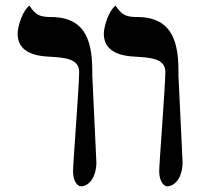

<svg xmlns="http://www.w3.org/2000/svg" viewBox="-20 -637 734 670"><path d="M557.1 -385.7C555.7 -317.4 535.6 -70.3 535.6 -38.6C535.6 -4.9 551.3 13.2 563.5 13.2C589.4 13.2 616.2 -15.6 617.2 -68.8L602.5 -379.4H603C603 -477.5 589.8 -577.6 458 -577.6C416.5 -577.6 404.3 -586.9 383.3 -617.2C361.3 -602.5 342.3 -546.4 342.3 -519.5C342.3 -471.2 376 -443.4 448.2 -439.5C503.4 -436 557.1 -434.1 557.1 -385.7ZM256.3 -385.7C254.9 -317.4 234.9 -70.3 234.9 -38.6C234.9 -4.9 250.5 13.2 262.7 13.2C288.6 13.2 315.4 -15.6 316.4 -68.8L301.8 -379.4H302.2C302.2 -477.5 289.1 -577.6 157.2 -577.6C115.7 -577.6 103.5 -586.9 82.5 -617.2C60.5 -602.5 41.5 -546.4 41.5 -519.5C41.5 -471.2 75.2 -443.4 147.5 -439.5C202.6 -436 256.3 -434.1 256.3 -385.7Z"/></svg>

Font: Cardo
Style: Italic
Weight: 400
Designer: David J. Perry
Foundry: David J. Perry
Version: Version 0.99